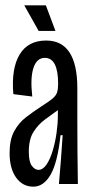

<svg xmlns="http://www.w3.org/2000/svg" viewBox="-20 -690 340 720"><path d="M105 10Q65 10 40.5 -24Q16 -58 16 -116Q16 -166 33 -197.5Q50 -229 76.5 -249.5Q103 -270 132 -289Q162 -308 176 -319.5Q190 -331 194 -343.5Q198 -356 198 -376Q198 -473 148 -473Q118 -473 105.5 -435.5Q93 -398 101 -328L30 -337Q22 -433 53.5 -485.5Q85 -538 153 -538Q270 -538 270 -359V-241Q270 -181 270.5 -120.5Q271 -60 272 0H201Q205 -46 208.5 -91.5Q212 -137 215 -183H207Q196 -81 170 -35.5Q144 10 105 10ZM124 -53Q141 -53 154.5 -73Q168 -93 177.5 -124.5Q187 -156 192 -191Q197 -226 197 -257V-277Q175 -261 149.5 -242.5Q124 -224 106 -196Q88 -168 88 -121Q88 -83 99.5 -68Q111 -53 124 -53ZM125 -574 71 -670H152L188 -574Z"/></svg>

Font: Bricolage Grotesque 96pt Condensed Light
Style: Regular
Weight: 300
Width: 3
Designer: Mathieu Triay
Foundry: Atelier Triay
Version: Version 1.001; ttfautohint (v1.8.4.7-5d5b);gftools[0.9.33.de